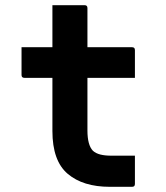

<svg xmlns="http://www.w3.org/2000/svg" viewBox="-20 -720 640 740"><path d="M500 -120V-11Q500 0 489 0H403Q300 0 241 -50Q182 -100 182 -215V-420H74Q63 -420 63 -431V-538H182V-700H306Q317 -700 317 -689V-538H489Q500 -538 500 -527V-420H317V-217Q317 -161 338 -139Q349 -129 366.5 -124.5Q384 -120 409 -120Z"/></svg>

Font: Recursive Mn Lnr St
Style: Bold
Weight: 700
Monospace: yes
Version: Version 1.079;hotconv 1.0.112;makeotfexe 2.5.65598; ttfautoh